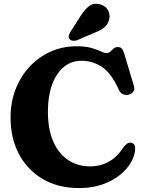

<svg xmlns="http://www.w3.org/2000/svg" viewBox="-20 -960 755 1000"><path d="M684 -187.5Q684 -154 664.2 -117.8Q644.5 -81.5 606.8 -50.5Q569 -19.5 515 0Q461 19.5 392 19.5Q283 19.5 202.8 -27.5Q122.5 -74.5 78.8 -157.2Q35 -240 35 -348Q35 -427.5 61.2 -495Q87.5 -562.5 134.2 -612.8Q181 -663 243.5 -691Q306 -719 378.5 -719Q427 -719 456.5 -710.2Q486 -701.5 503.8 -692.8Q521.5 -684 534 -684Q547 -684 555.2 -691.8Q563.5 -699.5 571.8 -707.2Q580 -715 593 -715Q607 -715 614.5 -706.8Q622 -698.5 627.5 -679L678 -510.5Q682.5 -494 673.5 -481.8Q664.5 -469.5 648 -466.5Q632.5 -463.5 619.2 -469.8Q606 -476 598.5 -493.5Q559.5 -579.5 510.8 -611.5Q462 -643.5 405 -643.5Q350.5 -643.5 311.2 -610.2Q272 -577 250.8 -517.5Q229.5 -458 229.5 -378.5Q229.5 -286.5 257.5 -222.8Q285.5 -159 335 -126.2Q384.5 -93.5 448.5 -93.5Q559.5 -93.5 624 -194Q636 -209.5 645.8 -214Q655.5 -218.5 665.5 -216Q684 -211.5 684 -187.5ZM398 -874Q419 -908.5 442.8 -927.2Q466.5 -946 499.5 -938Q528.5 -931 541.8 -907.8Q555 -884.5 549 -860Q543 -834 523.8 -817.8Q504.5 -801.5 469.5 -788.5L381.5 -750.5Q371 -746.5 359.8 -747.8Q348.5 -749 342.5 -756Q336 -764.5 338.2 -773.8Q340.5 -783 346.5 -793.5Z"/></svg>

Font: Fraunces 9pt S050
Style: Bold
Weight: 700
Version: Version 1.000; ttfautohint (v1.8.3)